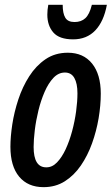

<svg xmlns="http://www.w3.org/2000/svg" viewBox="-20 -770 465 800"><path d="M161.6 9.8Q96.2 9.8 59.8 -33.9Q23.4 -77.6 23.4 -158.7Q23.4 -200.2 31.2 -251.7Q39.1 -303.2 56.4 -355.7Q73.7 -408.2 101.8 -452.1Q129.9 -496.1 169.7 -523.2Q209.5 -550.3 262.7 -550.3Q327.1 -550.3 363.5 -505.4Q399.9 -460.4 399.9 -379.9Q399.9 -331.1 390.9 -277.3Q381.8 -223.6 363.5 -172.6Q345.2 -121.6 316.9 -80.3Q288.6 -39.1 250 -14.6Q211.4 9.8 161.6 9.8ZM172.4 -72.8Q197.3 -72.3 217.5 -93.3Q237.8 -114.3 253.7 -148.4Q269.5 -182.6 280.5 -223.6Q291.5 -264.6 297.1 -305.9Q302.7 -347.2 302.7 -381.3Q302.7 -422.4 289.8 -445.1Q276.9 -467.8 250.5 -467.8Q223.6 -467.8 202.6 -445.6Q181.6 -423.3 166 -387.5Q150.4 -351.6 140.1 -309.8Q129.9 -268.1 125 -227.8Q120.1 -187.5 120.1 -157.7Q120.1 -72.8 172.4 -72.8ZM284.7 -606Q227.1 -606 202.1 -634.8Q177.2 -663.6 177.2 -709Q177.2 -729 181.2 -750H241.2Q241.2 -714.4 252 -696.3Q262.7 -678.2 290.5 -678.2Q318.4 -678.2 335.7 -694.3Q353 -710.4 362.8 -750H425.3Q412.6 -680.7 377 -643.3Q341.3 -606 284.7 -606Z"/></svg>

Font: Open Sans Condensed SemiBold
Style: Italic
Weight: 600
Width: 3
Italic angle: -12°
Designer: Monotype Design Team
Foundry: Monotype Imaging Inc.
Version: Version 3.000; ttfautohint (v1.8.4)